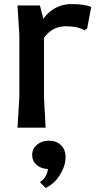

<svg xmlns="http://www.w3.org/2000/svg" viewBox="-20 -627 484 943"><path d="M428 -593 408 -487 395 -478Q382 -487 358 -492.5Q334 -498 304 -498Q236 -498 196 -441V-150L204 0H66L75 -150V-455L66 -600H176L193 -535Q219 -571 254.5 -589Q290 -607 331 -607Q395 -607 428 -593ZM302 144Q302 188 273.5 233Q245 278 204 296L177 269L179 265Q194 256 204 238.5Q214 221 215 203Q182 202 160 183Q138 164 138 134Q138 104 161.5 84Q185 64 220 64Q257 64 279.5 86Q302 108 302 144Z"/></svg>

Font: Farro Medium
Style: Regular
Weight: 500
Designer: Aceler Chua
Foundry: Grayscale Limited
Version: Version 1.101